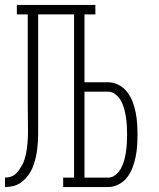

<svg xmlns="http://www.w3.org/2000/svg" viewBox="-20 -755 640 775"><path d="M0 0V-38Q11 -38 22.5 -41.5Q34 -45 42.5 -52.5Q51 -60 57.5 -69.5Q64 -79 69.5 -89Q75 -99 78.5 -110Q82 -121 84.5 -132Q87 -143 88.5 -154.5Q90 -166 91 -177.5Q92 -189 92.5 -200Q93 -211 93 -223Q93 -251 92.5 -279Q92 -307 92 -335V-697H48V-735H365V-697H321V-423H416Q438 -423 458.5 -412.5Q479 -402 493 -384Q507 -366 515 -345Q523 -324 527.5 -301.5Q532 -279 533.5 -256.5Q535 -234 535 -212Q535 -189 533.5 -166.5Q532 -144 527.5 -122Q523 -100 515 -78.5Q507 -57 493 -39Q479 -21 458.5 -10.5Q438 0 416 0H235V-38H279V-697H134V-335Q134 -320 134 -305.5Q134 -291 134 -276V-273Q134 -266 134 -259.5Q134 -253 134 -246Q134 -230 134 -214.5Q134 -199 133 -183Q132 -167 130 -151.5Q128 -136 124.5 -120.5Q121 -105 116 -90Q111 -75 103 -61.5Q95 -48 84.5 -36Q74 -24 60.5 -15.5Q47 -7 31.5 -3.5Q16 0 0 0ZM321 -38H416Q433 -38 447 -49.5Q461 -61 469 -76.5Q477 -92 481.5 -108.5Q486 -125 488.5 -142.5Q491 -160 492 -177Q493 -194 493 -212Q493 -229 492 -246.5Q491 -264 488.5 -281Q486 -298 481.5 -315Q477 -332 469 -347Q461 -362 447 -373.5Q433 -385 416 -385H321Z"/></svg>

Font: Iosevka Curly Slab XLtEx
Style: Regular
Weight: 200
Width: 7
Monospace: yes
Designer: Belleve Invis
Foundry: Belleve Invis
Version: Version 11.1.0; ttfautohint (v1.8.3)